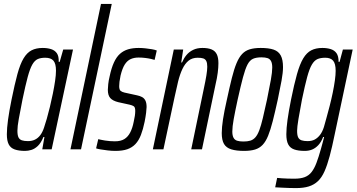

<svg xmlns="http://www.w3.org/2000/svg" viewBox="-20 -763 1822 981"><path d="M108 8Q76 8 55 0.5Q34 -7 24.5 -25.5Q15 -44 15 -77Q15 -107 21 -151Q27 -195 39 -254Q55 -333 69 -384.5Q83 -436 100.5 -465Q118 -494 141.5 -506Q165 -518 198 -518Q222 -518 241 -512Q260 -506 270.5 -491Q281 -476 280 -447H285L303 -510H353L244 0H196L207 -63H202Q189 -32 173 -17Q157 -2 140 3Q123 8 108 8ZM123 -42Q143 -42 158.5 -49.5Q174 -57 185.5 -72Q197 -87 205 -111Q211 -128 219 -156Q227 -184 235 -217Q243 -250 250 -284.5Q257 -319 261.5 -349.5Q266 -380 266 -402Q266 -438 253 -453Q240 -468 211 -468Q188 -468 172.5 -461Q157 -454 145 -433Q133 -412 121.5 -369.5Q110 -327 95 -255Q83 -194 76 -155.5Q69 -117 69 -95Q69 -72 74.5 -61Q80 -50 92 -46Q104 -42 123 -42Z M340 0 496 -743H551L394 0Z M570 8Q550 8 530 5.5Q510 3 494.5 0.5Q479 -2 471 -5L482 -52Q486 -51 495 -49Q504 -47 516.5 -45Q529 -43 542 -42Q555 -41 567 -41Q597 -41 615.5 -52.5Q634 -64 645.5 -86.5Q657 -109 663 -140Q667 -157 669 -171Q671 -185 671 -196Q671 -215 663.5 -220Q656 -225 643 -228L584 -241Q556 -248 543.5 -262Q531 -276 531 -304Q531 -314 533 -333Q535 -352 540 -372Q549 -415 562 -443.5Q575 -472 593 -488Q611 -504 634.5 -511Q658 -518 689 -518Q706 -518 723.5 -516Q741 -514 756 -511.5Q771 -509 781 -505L770 -457Q764 -459 751 -462Q738 -465 721.5 -467Q705 -469 688 -469Q665 -469 647.5 -461Q630 -453 617.5 -433.5Q605 -414 596 -377Q592 -358 590.5 -345.5Q589 -333 589 -323Q589 -305 596 -299Q603 -293 616 -290L680 -276Q695 -273 706 -267Q717 -261 723 -249Q729 -237 729 -216Q729 -207 726.5 -186.5Q724 -166 719 -141Q711 -102 700 -73.5Q689 -45 672 -27Q655 -9 630.5 -0.5Q606 8 570 8Z M761 0 868 -510H916L906 -444H910Q919 -465 932.5 -481.5Q946 -498 966.5 -508Q987 -518 1014 -518Q1043 -518 1061 -510.5Q1079 -503 1087.5 -486Q1096 -469 1096 -440Q1096 -419 1092.5 -391.5Q1089 -364 1081 -330L1012 0H957L1021 -308Q1030 -350 1034.5 -377.5Q1039 -405 1039 -422Q1039 -441 1034 -451Q1029 -461 1018.5 -464.5Q1008 -468 990 -468Q962 -468 943.5 -453Q925 -438 912 -410.5Q899 -383 890 -346.5Q881 -310 872 -267L815 0Z M1227 8Q1187 8 1161.5 0Q1136 -8 1124.5 -27.5Q1113 -47 1113 -83Q1113 -112 1119.5 -154Q1126 -196 1139 -253Q1153 -318 1164.5 -364Q1176 -410 1188.5 -440Q1201 -470 1217 -487Q1233 -504 1256 -511Q1279 -518 1312 -518Q1353 -518 1378 -509.5Q1403 -501 1414.5 -479.5Q1426 -458 1426 -420Q1426 -392 1418.5 -351Q1411 -310 1399 -253Q1385 -189 1373.5 -144Q1362 -99 1350 -69.5Q1338 -40 1322 -23Q1306 -6 1283 1Q1260 8 1227 8ZM1224 -40Q1245 -40 1259.5 -44.5Q1274 -49 1285 -61.5Q1296 -74 1305 -98Q1314 -122 1323 -160Q1332 -198 1344 -253Q1357 -316 1364 -355.5Q1371 -395 1371 -418Q1371 -439 1365 -450.5Q1359 -462 1347 -466Q1335 -470 1316 -470Q1289 -470 1272.5 -462.5Q1256 -455 1244.5 -433Q1233 -411 1221.5 -368Q1210 -325 1194 -253Q1181 -193 1174 -154Q1167 -115 1167 -91Q1167 -71 1173 -59.5Q1179 -48 1191.5 -44Q1204 -40 1224 -40Z M1493 198Q1477 198 1459.5 197.5Q1442 197 1423.5 196Q1405 195 1386 194L1396 146Q1406 147 1420 148Q1434 149 1450.5 149.5Q1467 150 1484 150Q1516 150 1537 142Q1558 134 1572 116Q1586 98 1597 69Q1608 40 1620 -3Q1623 -15 1628 -32Q1633 -49 1636 -63H1631Q1621 -37 1606.5 -21.5Q1592 -6 1575 1Q1558 8 1537 8Q1504 8 1483 0.5Q1462 -7 1452.5 -25.5Q1443 -44 1443 -77Q1443 -107 1449 -150.5Q1455 -194 1467 -254Q1483 -333 1497.5 -384.5Q1512 -436 1529.5 -465Q1547 -494 1570.5 -506Q1594 -518 1627 -518Q1651 -518 1670 -512Q1689 -506 1699.5 -491Q1710 -476 1710 -447H1715L1732 -510H1782L1690 -76Q1677 -12 1664.5 34.5Q1652 81 1638 112.5Q1624 144 1604.5 162.5Q1585 181 1558 189.5Q1531 198 1493 198ZM1552 -42Q1573 -42 1588 -50Q1603 -58 1615 -73.5Q1627 -89 1635 -114Q1640 -132 1648 -160.5Q1656 -189 1664.5 -222Q1673 -255 1680 -289Q1687 -323 1691 -352Q1695 -381 1695 -401Q1695 -438 1682 -453Q1669 -468 1642 -468Q1618 -468 1602 -461Q1586 -454 1573.5 -433Q1561 -412 1549.5 -369.5Q1538 -327 1523 -255Q1512 -198 1505 -155.5Q1498 -113 1498 -95Q1498 -72 1503.5 -61Q1509 -50 1521 -46Q1533 -42 1552 -42Z"/></svg>

Font: Saira UltraCondensed
Style: Italic
Weight: 400
Width: 1
Italic angle: -12°
Designer: Hector Gatti with collaboration of the Omnibus-Type team
Foundry: Omnibus-Type
Version: Version 1.101